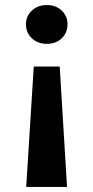

<svg xmlns="http://www.w3.org/2000/svg" viewBox="-20 -508 370 762"><path d="M248 -412Q248 -378 225 -356Q202 -334 166 -334Q130 -334 106.5 -356Q83 -378 83 -412Q83 -444 106.5 -466Q130 -488 166 -488Q202 -488 225 -466Q248 -444 248 -412ZM84 234 114 -244H217L246 234Z"/></svg>

Font: Venryn Sans SemiBold
Style: Regular
Weight: 600
Designer: Owen Earl, indestructible type* (font) & Cristiano Sobral (main changes)
Version: Version 3.60;October 28, 2020;FontCreator 13.0.0.2681 64-bit